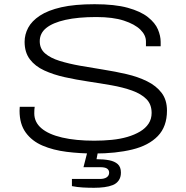

<svg xmlns="http://www.w3.org/2000/svg" viewBox="-20 -718 884 913"><path d="M429 12Q361 12 297 4Q233 -4 182.5 -25.5Q132 -47 102.5 -87.5Q73 -128 73 -191Q73 -198 73.5 -203Q74 -208 74 -210H145Q144 -204 143.5 -197Q143 -190 143 -179Q143 -137 177 -108Q211 -79 275.5 -64Q340 -49 428 -49Q471 -49 511.5 -53Q552 -57 586 -67Q620 -77 646 -92.5Q672 -108 686.5 -130Q701 -152 701 -181Q701 -222 676 -247Q651 -272 607.5 -287.5Q564 -303 510 -312.5Q456 -322 399 -330.5Q342 -339 288 -351Q234 -363 190.5 -383Q147 -403 122 -436Q97 -469 97 -519Q97 -554 114 -586Q131 -618 169.5 -643.5Q208 -669 271.5 -683.5Q335 -698 430 -698Q526 -698 587.5 -681Q649 -664 683.5 -636.5Q718 -609 731 -578Q744 -547 744 -519V-498H674V-521Q674 -551 647.5 -577Q621 -603 569 -620Q517 -637 438 -637Q351 -637 291 -623.5Q231 -610 200 -585Q169 -560 169 -522Q169 -486 194.5 -464Q220 -442 263.5 -428.5Q307 -415 360.5 -405.5Q414 -396 471 -387Q528 -378 582 -365.5Q636 -353 679.5 -331.5Q723 -310 748.5 -276.5Q774 -243 774 -192Q774 -116 730.5 -71Q687 -26 609 -7Q531 12 429 12ZM427 175Q400 175 373.5 173.5Q347 172 322 167V133H455Q476 133 487.5 125Q499 117 499 103Q499 91 489.5 84Q480 77 456 77H377L400 -13H449L439 39Q473 39 499 44Q525 49 540 62.5Q555 76 555 103Q555 125 544.5 140Q534 155 516.5 162Q499 169 476 172Q453 175 427 175Z"/></svg>

Font: Archivo Expanded ExtraLight
Style: Regular
Weight: 250
Width: 7
Designer: Hector Gatti
Foundry: Omnibus-Type
Version: Version 2.001